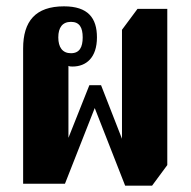

<svg xmlns="http://www.w3.org/2000/svg" viewBox="-20 -580 602 606"><path d="M375 6H460L508 -59V-552H414L365 -486V-142L299 -311H262L196 -145V-372C200 -370 205 -370 209 -370C252 -370 286 -398 286 -462C286 -523 258 -560 182 -560C92 -560 53 -513 53 -427V0H185L279 -239ZM204 -412C177 -412 164 -431 164 -462C164 -493 177 -511 204 -511C231 -511 241 -493 241 -462C241 -431 231 -412 204 -412Z"/></svg>

Font: Noto Serif Thai ExtraCondensed ExtraBold
Style: Regular
Weight: 800
Width: 2
Designer: Monotype Design Team
Foundry: Monotype Imaging Inc.
Version: Version 2.002